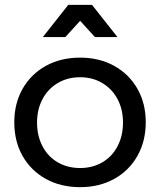

<svg xmlns="http://www.w3.org/2000/svg" viewBox="-20 -770 661 793"><path d="M582 -265Q582 -187 547.5 -126Q513 -65 451.5 -31Q390 3 311 3Q231 3 169.5 -31Q108 -65 73.5 -125.5Q39 -186 39 -265Q39 -343 73.5 -403.5Q108 -464 169.5 -498Q231 -532 311 -532Q390 -532 451.5 -498Q513 -464 547.5 -403.5Q582 -343 582 -265ZM133 -264Q133 -209 155.5 -166Q178 -123 218.5 -99.5Q259 -76 311 -76Q362 -76 402.5 -99.5Q443 -123 465.5 -166Q488 -209 488 -264Q488 -318 465.5 -360.5Q443 -403 402.5 -427Q362 -451 311 -451Q259 -451 218.5 -427Q178 -403 155.5 -360.5Q133 -318 133 -264ZM465 -617H372L311 -684L250 -617H157L262 -750H360Z"/></svg>

Font: Montserrat arm2
Style: Regular
Weight: 400
Designer: Julieta Ulanovsky
Foundry: Julieta Ulanovsky
Version: Version 6.000